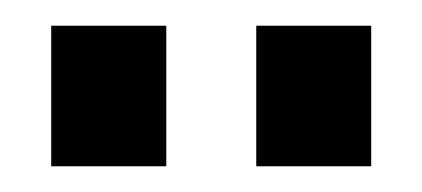

<svg xmlns="http://www.w3.org/2000/svg" viewBox="-20 -710 330 150"><path d="M20 -580.1V-689.9H109.9V-580.1ZM180.2 -580.1V-689.9H270V-580.1Z"/></svg>

Font: 
Style: .
Weight: 400
Designer: Jovanny Lemonad
Foundry: Jovanny Lemonad
Version: Version 1.002